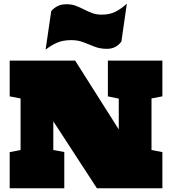

<svg xmlns="http://www.w3.org/2000/svg" viewBox="-20 -1014 929 1034"><path d="M32.2 0V-194.8L90.8 -206.1V-483.9L32.2 -495.1V-687.5H384.8L619.6 -316.9V-482.9L561 -495.1V-687.5H854.5V-495.1L795.9 -483.9V-206.1L854.5 -194.8V0H502L267.1 -360.8V-206.1L326.2 -195.3V0ZM225.6 -746.6 255.9 -954.6Q271.5 -971.7 290.8 -981.4Q310.1 -991.2 338.9 -991.2Q366.2 -991.2 388.7 -982.7Q411.1 -974.1 432.4 -963.1Q453.6 -952.1 476.3 -943.6Q499 -935.1 526.9 -935.1Q572.3 -935.1 603.5 -951.7Q634.8 -968.3 663.1 -994.1L633.8 -790.5Q621.1 -772.5 601.8 -761.7Q582.5 -751 555.2 -751Q519 -751 489.3 -762.7Q459.5 -774.4 429.9 -786.1Q400.4 -797.9 363.8 -797.9Q319.3 -797.9 287.1 -783.9Q254.9 -770 225.6 -746.6Z"/></svg>

Font: Holtwood One SC
Style: Regular
Weight: 400
Designer: Vernon Adams
Foundry: Vernon Adams
Version: Version 1.100; ttfautohint (v1.8.4.7-5d5b)